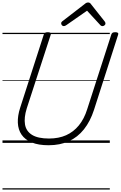

<svg xmlns="http://www.w3.org/2000/svg" viewBox="-20 -1149 971 1544"><path d="M371 19Q289 19 235 -3.5Q181 -26 153.5 -66Q126 -106 123.5 -161.5Q121 -217 142 -282L332 -871Q335 -881 342 -885.5Q349 -890 365 -890Q379 -890 385.5 -885.5Q392 -881 388 -870L195 -277Q172 -203 181 -148.5Q190 -94 237.5 -64.5Q285 -35 374 -35Q452 -35 511.5 -61.5Q571 -88 614 -140.5Q657 -193 681 -270L875 -871Q878 -881 885 -885.5Q892 -890 907 -890Q937 -890 930 -870L736 -266Q706 -173 655 -109Q604 -45 533 -13Q462 19 371 19ZM493 -939Q484 -939 478 -946Q472 -953 472 -961Q472 -967 474 -970Q476 -973 480 -977L659 -1115Q668 -1123 674.5 -1126Q681 -1129 689 -1129Q696 -1129 702 -1125.5Q708 -1122 713 -1114L823 -975Q826 -971 827 -967Q828 -963 828 -959Q828 -951 820 -945Q812 -939 805 -939Q799 -939 794 -941.5Q789 -944 785 -949L680 -1063L515 -948Q508 -943 503 -941Q498 -939 493 -939ZM0 365H863V375H0ZM0 -20H863V0H0ZM0 -505H863V-500H0ZM0 -885H863V-875H0Z"/></svg>

Font: Playwrite DK Loopet Guides
Style: Regular
Weight: 400
Designer: Veronika Burian, José Scaglione
Foundry: TypeTogether
Version: Version 1.003